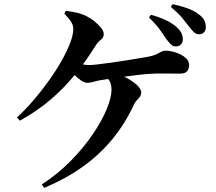

<svg xmlns="http://www.w3.org/2000/svg" viewBox="-20 -849 1040 923"><path d="M936.4 -684.2Q921.8 -684.2 911 -695.3Q900.3 -706.4 885.5 -725.4Q872.1 -743 855.7 -763.2Q839.2 -783.4 801.3 -816L809.9 -828.9Q852.3 -819.8 883.2 -808.3Q914.1 -796.8 934.7 -780.8Q954 -767 961.8 -751.6Q969.5 -736.3 969.5 -718.3Q969.5 -703.2 960.6 -693.7Q951.7 -684.2 936.4 -684.2ZM824.3 -625.7Q811.9 -625.7 801.3 -635.8Q790.7 -646 778.3 -662.8Q764.5 -684.3 746.9 -708.4Q729.3 -732.6 696.1 -765.3L706 -778.1Q744.4 -767.3 774.1 -753.6Q803.7 -740 823.6 -723.3Q842.9 -707.5 850.8 -692.6Q858.7 -677.7 858.7 -660.6Q858.7 -644.7 849.8 -635.2Q840.9 -625.7 824.3 -625.7ZM180.8 37.8Q257.2 -11.7 318.9 -74.4Q380.6 -137.1 424.8 -201.9Q469 -266.6 492.5 -323.3Q516 -380.1 516 -416.8Q516 -439.5 508.7 -455.4Q501.4 -471.3 485.8 -481.3L504.9 -504.2Q546.8 -495.6 581.7 -478Q616.6 -460.5 637.8 -440.7Q658.9 -420.9 658.9 -405.3Q658.9 -387.7 645.1 -375Q631.3 -362.3 623.3 -344.9Q581.1 -254.1 519.9 -179.8Q458.7 -105.4 377.5 -47.4Q296.3 10.7 192.8 54.1ZM61.5 -284.5Q100.9 -320.4 139.8 -365.6Q178.8 -410.9 213.6 -459.6Q248.5 -508.2 275.1 -555Q301.8 -601.8 317.1 -642Q332.3 -682.2 332.3 -709.4Q332.3 -727.1 322.5 -742.9Q312.7 -758.7 289 -783.9L296.3 -796.8Q326.2 -793.5 351.4 -787.4Q376.6 -781.3 397.3 -770.5Q415.4 -761.6 434.1 -746.6Q452.8 -731.5 465.7 -715.6Q478.6 -699.6 478.6 -685.3Q478.6 -668.2 465.1 -658.2Q451.5 -648.2 437.9 -627.1Q393.5 -555.4 340.6 -490.4Q287.8 -425.3 222.7 -369.8Q157.6 -314.2 75.4 -268.9ZM399.1 -450.9Q385.8 -450.9 368.8 -462.8Q351.7 -474.6 336.5 -490.3Q321.4 -505.9 311.4 -517.8L330.5 -555.2Q346 -547.9 367.4 -542.1Q388.8 -536.2 406.7 -536.2Q421 -536.2 448.9 -539.4Q476.8 -542.5 511.8 -547.5Q546.9 -552.5 582.4 -558Q617.9 -563.5 647.1 -568.5Q676.3 -573.5 691.9 -576.2Q715.8 -580.7 730.3 -587.5Q744.8 -594.3 754.5 -599.8Q764.1 -605.4 773.8 -605.4Q797.6 -605.4 824.4 -596.8Q851.2 -588.3 870.2 -572.8Q889.3 -557.4 889.3 -535.2Q889.3 -519.1 880 -507.1Q870.7 -495 843.1 -495Q824.2 -495 800 -495.4Q775.8 -495.7 750 -495.7Q724.2 -495.7 699 -493.7Q676.3 -492.7 644.5 -488.9Q612.7 -485 578.6 -480.5Q544.4 -476 514 -471.6Q483.7 -467.3 463 -463.5Q444 -460.1 428.6 -455.5Q413.1 -450.9 399.1 -450.9Z"/></svg>

Font: Noto Serif HK ExtraLight
Style: Regular
Weight: 200
Designer: Ryoko NISHIZUKA 西塚涼子 (kana & ideographs); Frank Grießhammer (Latin, Greek & Cyrillic); Wenlong ZHANG 张文龙 (bopomofo); San
Foundry: Adobe
Version: Version 2.002-H1;hotconv 1.1.0;makeotfexe 2.6.0